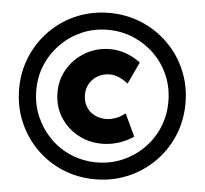

<svg xmlns="http://www.w3.org/2000/svg" viewBox="-52 -769 893 837"><g transform="rotate(5 394.5 -350.0)"><path d="M394 14Q318 14 252 -13.5Q186 -41 136 -91Q86 -141 58 -207.5Q30 -274 30 -350Q30 -426 58 -492.5Q86 -559 136 -609Q186 -659 252 -686.5Q318 -714 394 -714Q469 -714 535 -686.5Q601 -659 651.5 -609Q702 -559 730 -492.5Q758 -426 758 -350Q758 -274 730 -207.5Q702 -141 651.5 -91Q601 -41 535 -13.5Q469 14 394 14ZM411 -143Q352 -143 303.5 -170Q255 -197 226.5 -243.5Q198 -290 198 -350Q198 -407 226.5 -454Q255 -501 303.5 -529Q352 -557 411 -557Q446 -557 480 -545Q514 -533 544 -510L499 -414Q474 -433 455 -440Q436 -447 419 -447Q390 -447 367 -434Q344 -421 331 -399Q318 -377 318 -350Q318 -321 331 -298.5Q344 -276 367 -264Q390 -252 419 -252Q438 -252 459.5 -259.5Q481 -267 502 -284L548 -186Q517 -165 482 -154Q447 -143 411 -143ZM394 -60Q454 -60 506.5 -82.5Q559 -105 599 -145Q639 -185 661 -237.5Q683 -290 683 -350Q683 -411 661 -463.5Q639 -516 599 -555.5Q559 -595 506.5 -617.5Q454 -640 394 -640Q333 -640 281 -617.5Q229 -595 189.5 -555.5Q150 -516 127.5 -464Q105 -412 105 -350Q105 -290 127.5 -237.5Q150 -185 189 -145Q228 -105 281 -82.5Q334 -60 394 -60Z"/></g></svg>

Font: Readex Pro SemiBold
Style: Regular
Weight: 600
Designer: Bonnie Shaver-Troup, Thomas Jockin
Foundry: Lexend
Version: Version 1.204